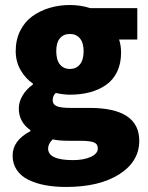

<svg xmlns="http://www.w3.org/2000/svg" viewBox="-20 -532 586 758"><path d="M29.8 82Q29.8 22.5 100.1 -14.2V-18.1Q54.2 -50.3 54.2 -104Q54.2 -129.4 69.1 -154.8Q84 -180.2 109.9 -198.2V-202.1Q80.6 -221.7 61.3 -255.4Q42 -289.1 42 -330.1Q42 -375 59.8 -410.6Q77.6 -446.3 107.9 -468Q138.2 -489.7 176 -501Q213.9 -512.2 255.9 -512.2Q298.3 -512.2 335.9 -500H522V-376H450.2Q458 -351.6 458 -324.2Q458 -281.2 442.4 -248.8Q426.8 -216.3 398.7 -196.8Q370.6 -177.2 334.7 -167.7Q298.8 -158.2 255.9 -158.2Q231 -158.2 200.2 -165Q188 -154.3 188 -136.2Q188 -119.6 204.1 -112.8Q220.2 -106 257.8 -106H333Q529.8 -106 529.8 23.9Q529.8 105.5 451.2 155.8Q372.6 206.1 240.2 206.1Q195.8 206.1 158.9 199.2Q122.1 192.4 92.5 178Q63 163.6 46.4 139.2Q29.8 114.7 29.8 82ZM169.9 54.2Q169.9 100.1 268.1 100.1Q310.5 100.1 338.4 87.4Q366.2 74.7 366.2 54.2Q366.2 36.1 350.3 30Q334.5 23.9 298.8 23.9H259.8Q209 23.9 188 18.1Q169.9 36.1 169.9 54.2ZM202.1 -330.1Q202.1 -295.4 216.6 -277.6Q231 -259.8 255.9 -259.8Q280.8 -259.8 295.4 -277.6Q310.1 -295.4 310.1 -330.1Q310.1 -363.3 295.4 -380.6Q280.8 -397.9 255.9 -397.9Q231 -397.9 216.6 -380.9Q202.1 -363.8 202.1 -330.1Z"/></svg>

Font: Source Sans Pro Black
Style: Regular
Weight: 900
Designer: Paul D. Hunt
Foundry: Adobe Systems Incorporated
Version: Version 2.020;PS 2.0;hotconv 1.0.86;makeotf.lib2.5.63406